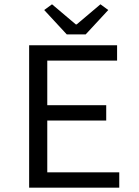

<svg xmlns="http://www.w3.org/2000/svg" viewBox="-20 -865 640 885"><path d="M114.3 0V-656.3H519.7V-585.6H197.9V-380H469.6V-309.3H197.9V-70.7H529.7V0ZM287.9 -706.3 183.7 -818.8 219.8 -845.2 329.4 -752.5H333.4L443 -845.2L479 -818.8L374.8 -706.3Z"/></svg>

Font: Source Code Pro ExtraLight
Style: Regular
Weight: 200
Monospace: yes
Designer: Paul D. Hunt, Teo Tuominen
Foundry: Adobe
Version: Version 1.026;hotconv 1.1.0;makeotfexe 2.6.0